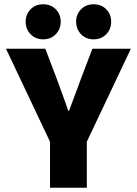

<svg xmlns="http://www.w3.org/2000/svg" viewBox="-20 -878 640 898"><path d="M214 0V-215L8 -650H192L246 -508Q259 -471 272.5 -435Q286 -399 299 -360H303Q317 -399 331 -435Q345 -471 358 -508L412 -650H592L386 -215V0ZM182 -694Q146 -694 123 -718Q100 -742 100 -777Q100 -811 123 -834.5Q146 -858 182 -858Q218 -858 241 -834.5Q264 -811 264 -777Q264 -742 241 -718Q218 -694 182 -694ZM418 -694Q382 -694 359 -718Q336 -742 336 -777Q336 -811 359 -834.5Q382 -858 418 -858Q454 -858 477 -834.5Q500 -811 500 -777Q500 -742 477 -718Q454 -694 418 -694Z"/></svg>

Font: Source Code Pro ExtraLight Black
Style: Regular
Weight: 900
Monospace: yes
Version: Version 1.018;hotconv 1.0.116;makeotfexe 2.5.65601